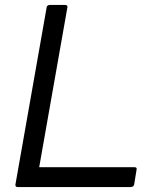

<svg xmlns="http://www.w3.org/2000/svg" viewBox="-20 -754 641 774"><path d="M508 0H51Q42 0 42 -9L168 -724Q169 -733 180 -734H242Q252 -734 252 -726L138 -80H522Q531 -80 531 -73L521 -11Q519 -1 508 0Z"/></svg>

Font: YamahaIndonesia935. App
Style: Italic
Weight: 400
Italic angle: -10°
Designer: Dalton Maag Ltd
Foundry: Dalton Maag Ltd
Version: Version 1.002; January 01, 2024; Regular/Italic